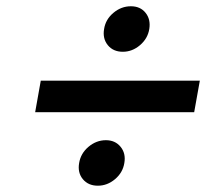

<svg xmlns="http://www.w3.org/2000/svg" viewBox="-20 -671 719 616"><path d="M92.8 -311 110.8 -412.1H621.1L603 -311ZM378.9 -147.9Q374 -117.2 349.1 -96.2Q324.2 -75.2 293.9 -75.2Q263.2 -75.2 245.8 -96.2Q228.5 -117.2 233.9 -147.9Q238.8 -178.7 263.9 -200Q289.1 -221.2 319.8 -221.2Q349.6 -221.2 366.9 -200Q384.3 -178.7 378.9 -147.9ZM374 -504.9Q343.3 -504.9 325.9 -526.1Q308.6 -547.4 314 -578.1Q318.8 -608.9 344 -629.9Q369.1 -650.9 399.9 -650.9Q430.2 -650.9 447 -629.9Q463.9 -608.9 459 -578.1Q454.1 -547.4 429.2 -526.1Q404.3 -504.9 374 -504.9Z"/></svg>

Font: Poppins Medium
Style: Italic
Weight: 500
Italic angle: -10°
Designer: Ninad Kale (Devanagari), Jonny Pinhorn (Latin)
Foundry: Indian Type Foundry
Version: Version 3.200;PS 1.000;hotconv 16.6.54;makeotf.lib2.5.65590